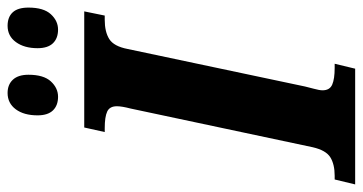

<svg xmlns="http://www.w3.org/2000/svg" viewBox="-265 -711 956 506"><g transform="rotate(-90 213.0 -458.0)"><path d="M-7 -54H3Q33 -54 51.5 -65.5Q70 -77 78 -112L180 -592Q186 -615 186 -628Q186 -647 172 -653.5Q158 -660 128 -660H118L130 -714H436L425 -660H414Q382 -660 363 -648Q344 -636 337 -600L238 -132Q236 -123 232 -108.5Q228 -94 228 -86Q228 -67 243 -60.5Q258 -54 287 -54H298L285 0H-20ZM162 -837Q162 -873 178 -894.5Q194 -916 221 -916Q243 -916 256 -902Q269 -888 269 -861Q269 -821 251.5 -802Q234 -783 211 -783Q188 -783 175 -796.5Q162 -810 162 -837ZM339 -837Q339 -872 355 -894Q371 -916 398 -916Q421 -916 433.5 -902.5Q446 -889 446 -861Q446 -821 428.5 -802Q411 -783 388 -783Q365 -783 352 -796.5Q339 -810 339 -837Z"/></g></svg>

Font: Noto Serif CondExtraBold
Style: Italic
Weight: 800
Width: 3
Italic angle: -12°
Designer: Monotype Design Team
Foundry: Monotype Imaging Inc.
Version: Version 1.001